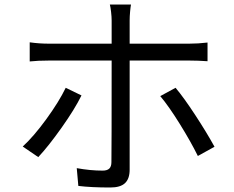

<svg xmlns="http://www.w3.org/2000/svg" viewBox="-20 -804 1040 853"><path d="M556 -50Q556 -10 535.5 9.5Q515 29 470 29Q385 29 328 22L321 -57Q381 -46 436 -46Q456 -46 465.5 -55Q475 -64 475 -84Q476 -138 476 -527V-535H198Q148 -535 112 -531V-616Q154 -610 197 -610H476V-713Q476 -729 473.5 -751Q471 -773 468 -784H562Q560 -774 558 -752.5Q556 -731 556 -713V-610H820Q860 -610 902 -615V-532Q861 -535 821 -535H556ZM150 -106 81 -153Q130 -198 186 -275Q242 -352 272 -414L342 -380Q312 -319 253.5 -236.5Q195 -154 150 -106ZM933 -152 859 -111Q828 -174 779 -253Q730 -332 692 -377L760 -414Q797 -370 848 -292Q899 -214 933 -152Z"/></svg>

Font: Noto Sans SC
Style: Regular
Weight: 400
Designer: Ryoko NISHIZUKA ____ (kana & ideographs); Paul D. Hunt (Latin, Greek & Cyrillic); Wenlong ZHANG ___ (bopomofo); Sandoll 
Foundry: Adobe Systems Incorporated
Version: Version 1.004